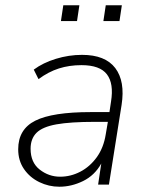

<svg xmlns="http://www.w3.org/2000/svg" viewBox="-20 -700 554 728"><path d="M205 8Q165 8 129 -9.5Q93 -27 71 -59Q49 -91 49 -134Q49 -210 114 -242.5Q179 -275 324 -275H395L401 -315Q412 -383 385.5 -418Q359 -453 289 -453Q243 -453 203.5 -440.5Q164 -428 126 -400L108 -436Q143 -462 192 -477Q241 -492 291 -492Q379 -492 417 -442Q455 -392 441 -302L393 0H352L364 -80Q339 -35 295 -13.5Q251 8 205 8ZM208 -30Q248 -30 284.5 -49Q321 -68 347 -104Q373 -140 381 -191L389 -238H340Q247 -238 194 -228.5Q141 -219 118.5 -196.5Q96 -174 96 -136Q96 -84 130.5 -57Q165 -30 208 -30ZM372 -620 381 -680H442L433 -620ZM211 -620 220 -680H281L272 -620Z"/></svg>

Font: Nunito Sans ExtraLight
Style: Italic
Weight: 200
Italic angle: -9°
Designer: Vernon Adams
Foundry: Vernon Adams
Version: Version 3.006; ttfautohint (v1.8.3)